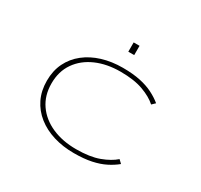

<svg xmlns="http://www.w3.org/2000/svg" viewBox="-183 -1146 1465 1398"><g transform="rotate(30 550.0 -447.0)"><path d="M588 11Q495.5 11 416.5 -13.2Q337.5 -37.5 278.8 -84Q220 -130.5 187.5 -197Q155 -263.5 155 -348Q155 -432.5 187.5 -498.8Q220 -565 278.8 -611.2Q337.5 -657.5 416.5 -681.8Q495.5 -706 588 -706Q672.5 -706 734.8 -692.8Q797 -679.5 843.2 -656.2Q889.5 -633 926 -603L899 -577Q855 -617 779 -645Q703 -673 588 -673Q473.5 -673 384.5 -634Q295.5 -595 244.8 -522.2Q194 -449.5 194 -348Q194 -246.5 244.8 -173.5Q295.5 -100.5 384.5 -61.2Q473.5 -22 588 -22Q703 -22 779 -50.2Q855 -78.5 899 -118L926 -92Q889.5 -62 843.2 -38.8Q797 -15.5 734.8 -2.2Q672.5 11 588 11ZM563 -905H612.5V-827H563Z"/></g></svg>

Font: Trispace Expanded Thin
Style: Regular
Weight: 100
Width: 7
Designer: Tyler Finck
Foundry: Etcetera Type Company
Version: Version 1.210; ttfautohint (v1.8.3)